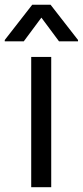

<svg xmlns="http://www.w3.org/2000/svg" viewBox="-54 -784 347 804"><path d="M76.7 -545.5H160.5V0H76.7ZM119.3 -710.2 45.5 -610.8H-34.1V-616.5L81 -764.2H157.7L272.7 -616.5V-610.8H193.2Z"/></svg>

Font: Fast_Sans
Style: Regular
Weight: 400
Designer: Rasmus Andersson
Foundry: rsms
Version: Version 3.018;git-588b23468